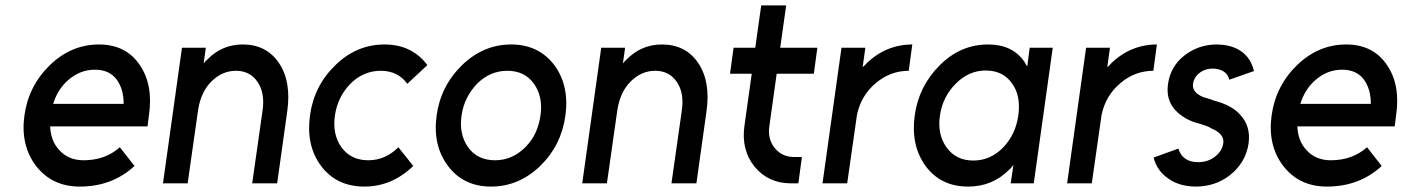

<svg xmlns="http://www.w3.org/2000/svg" viewBox="-20 -676 5172 708"><path d="M524 -210 529 -250Q546 -363 495 -437Q444 -512 345 -512Q243 -512 164 -436Q85 -359 70 -250Q55 -140 113 -64Q172 12 274 12Q394 12 476 -64L422 -133Q368 -85 288 -85Q233 -85 199 -122Q183 -139 174.5 -161Q166 -183 165 -210ZM330 -419Q383 -419 410 -383Q436 -348 436 -293H176Q193 -348 233 -382Q276 -419 330 -419Z M1002 0 1039 -264Q1047 -319 1039.5 -364Q1032 -409 1009 -443Q963 -512 875 -512Q799 -512 745 -457Q741 -454 738 -450.5Q735 -447 731 -442L739 -500H651L581 0H672L710 -267Q720 -336 759 -375Q799 -415 850 -415Q901 -415 929 -375Q958 -334 948 -267L910 0Z M1398 -512Q1295 -512 1217 -436Q1138 -360 1123 -250Q1108 -139 1164 -64Q1221 12 1324 12Q1425 12 1504 -64L1449 -133Q1401 -85 1338 -85Q1274 -85 1239 -133Q1205 -181 1215 -250Q1225 -319 1272 -367Q1320 -415 1384 -415Q1447 -415 1482 -367L1556 -436Q1499 -512 1398 -512Z M1851 -415Q1915 -415 1949 -367Q1983 -319 1973 -250Q1968 -215 1954.5 -186Q1941 -157 1917 -133Q1869 -85 1805 -85Q1741 -85 1706 -133Q1672 -181 1682 -250Q1687 -285 1701.5 -314Q1716 -343 1739 -367Q1787 -415 1851 -415ZM1865 -512Q1763 -512 1684 -436Q1605 -359 1590 -250Q1575 -140 1632 -64Q1689 12 1791 12Q1893 12 1972 -64Q2050 -140 2065 -250Q2080 -360 2024 -436Q1966 -512 1865 -512Z M2548 0 2585 -264Q2593 -319 2585.5 -364Q2578 -409 2555 -443Q2509 -512 2421 -512Q2345 -512 2291 -457Q2287 -454 2284 -450.5Q2281 -447 2277 -442L2285 -500H2197L2127 0H2218L2256 -267Q2266 -336 2305 -375Q2345 -415 2396 -415Q2447 -415 2475 -375Q2504 -334 2494 -267L2456 0Z M2787 -656 2765 -500H2685L2672 -404H2752L2725 -211Q2713 -123 2762 -62Q2813 0 2896 0H2924L2937 -97H2909Q2864 -97 2837 -130Q2810 -163 2817 -211L2844 -404H2981L2994 -500H2857L2879 -656Z M3083 -500 3013 0H3104L3140 -252Q3155 -324 3210 -370Q3264 -415 3331 -415L3344 -512Q3287 -512 3237 -487Q3207 -472 3178 -445Q3174 -441 3170 -436.5Q3166 -432 3161 -428L3171 -500Z M3777 -500 3768 -431Q3765 -435 3762 -440Q3759 -445 3757 -449Q3713 -512 3624 -512Q3522 -512 3446 -436Q3368 -359 3353 -250Q3338 -140 3393 -64Q3449 12 3550 12Q3639 12 3700 -49Q3705 -53 3709 -58Q3713 -63 3717 -68L3707 0H3792L3862 -500ZM3615 -416Q3679 -416 3712 -368Q3729 -345 3734.5 -315Q3740 -285 3735 -250Q3730 -215 3716 -185.5Q3702 -156 3679 -132Q3632 -84 3569 -84Q3505 -84 3470 -133Q3436 -181 3446 -250Q3456 -319 3504 -367Q3552 -416 3615 -416Z M3985 -500 3915 0H4006L4042 -252Q4057 -324 4112 -370Q4166 -415 4233 -415L4246 -512Q4189 -512 4139 -487Q4109 -472 4080 -445Q4076 -441 4072 -436.5Q4068 -432 4063 -428L4073 -500Z M4604 -414Q4593 -461 4558 -486Q4522 -512 4464 -512Q4398 -511 4347 -471Q4296 -431 4287 -366Q4279 -310 4312 -272Q4328 -254 4351 -240.5Q4374 -227 4403 -220Q4416 -216 4427.5 -212Q4439 -208 4448 -202Q4495 -182 4491 -149Q4487 -119 4461 -99Q4435 -78 4398 -78Q4341 -78 4325 -128L4234 -95Q4246 -46 4289 -17Q4328 11 4388 12Q4461 12 4514 -29Q4573 -75 4584 -146Q4593 -210 4554 -252Q4523 -288 4457 -305Q4447 -309 4437 -312Q4427 -315 4417 -318Q4376 -335 4379 -365Q4382 -390 4402 -406Q4422 -423 4453 -423Q4476 -423 4493 -412Q4509 -401 4513 -382Z M5123 -210 5128 -250Q5145 -363 5094 -437Q5043 -512 4944 -512Q4842 -512 4763 -436Q4684 -359 4669 -250Q4654 -140 4712 -64Q4771 12 4873 12Q4993 12 5075 -64L5021 -133Q4967 -85 4887 -85Q4832 -85 4798 -122Q4782 -139 4773.5 -161Q4765 -183 4764 -210ZM4929 -419Q4982 -419 5009 -383Q5035 -348 5035 -293H4775Q4792 -348 4832 -382Q4875 -419 4929 -419Z"/></svg>

Font: Unageo
Style: Medium-Italic
Weight: 500
Designer: Richard Sepsi
Foundry: Richard Sepsi
Version: Version 2.000